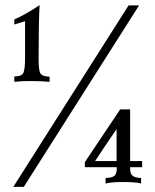

<svg xmlns="http://www.w3.org/2000/svg" viewBox="-20 -717 608 751"><path d="M174 -417V-397Q139 -400 104 -400Q60 -400 36 -397V-418Q63 -418 70.5 -430.5Q78 -443 78 -491V-634Q70 -632 54.5 -627Q39 -622 36 -621V-641Q80 -660 135 -697Q131 -637 131 -487Q131 -442 138 -430Q145 -418 174 -417ZM524 -696 73 14H32L483 -696ZM536 -63H489V-57Q489 -36 500 -28.5Q511 -21 532 -21V1Q516 -5 460 -5Q411 -5 393 1V-21Q416 -21 426.5 -28.5Q437 -36 437 -60V-63H312V-83L450 -289H489V-87H536ZM436 -87V-212Q419 -188 389 -143Q359 -98 352 -87Z"/></svg>

Font: GFS Artemisia
Style: Regular
Weight: 400
Designer: Takis Katsoulidis and George D. Matthiopoulos
Foundry: Takis Katsoulidis and George D. Matthiopoulos
Version: Version 1.0